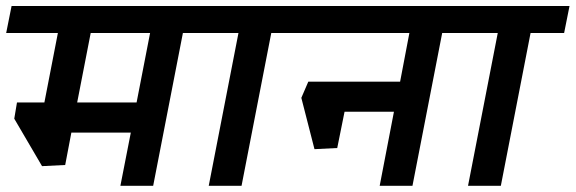

<svg xmlns="http://www.w3.org/2000/svg" viewBox="-50 -602 1865 622"><path d="M542.5 -495 446.2 0H340L373.8 -172.5H181.2L161.2 -67.5L86.2 -63.8L-3.8 -217.5L5 -270H93.8L137.5 -495H-30L-12.5 -582.5H671.2L653.8 -495ZM243.8 -495 200 -270H392.5L436.2 -495Z M828.8 -495 732.5 0H626.2L722.5 -495H611.2L628.8 -582.5H955L937.5 -495Z M1382.5 -495 1286.2 0H1180L1226.2 -240H1066.2L1042.5 -122.5L968.8 -118.8L926.2 -285L948.8 -337.5H1246.2L1276.2 -495H895L912.5 -582.5H1511.2L1493.8 -495Z M1668.8 -495 1572.5 0H1466.2L1562.5 -495H1451.2L1468.8 -582.5H1795L1777.5 -495Z"/></svg>

Font: Cambay
Style: Bold Italic
Weight: 700
Italic angle: -11°
Designer: Pooja Saxena
Foundry: Pooja Saxena
Version: Version 1.006;PS 001.006;hotconv 1.0.70;makeotf.lib2.5.58329